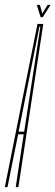

<svg xmlns="http://www.w3.org/2000/svg" viewBox="-59 -774 229 794"><path d="M-39 0 96 -675H120L17 0H6L39 -218.5H16L-28 0ZM18 -229.5H41L108 -664H104ZM109 -703 93 -754H106L116 -718L138 -754H150L118 -703Z"/></svg>

Font: Anybody UltraCondensed Thin
Style: Italic
Weight: 100
Width: 1
Italic angle: -10°
Designer: Tyler Finck
Foundry: Etcetera Type Company
Version: Version 1.010; ttfautohint (v1.8.3) -l 8 -r 50 -G 200 -x 14 